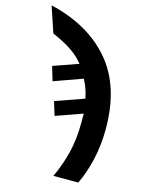

<svg xmlns="http://www.w3.org/2000/svg" viewBox="-145 -852 889 1177"><g transform="rotate(15 300.0 -263.5)"><path d="M471 240Q506 168 527.5 75.5Q549 -17 549 -122Q549 -390 413.5 -549.5Q278 -709 32 -767L87 -603Q151 -576 202.5 -543Q254 -510 290 -465L131 -409L158 -319L339 -384Q368 -331 380 -268L198 -204L225 -117L394 -177Q394 -165 394 -147.5Q394 -130 394 -116Q394 -12 372 75Q350 162 313 240Z"/></g></svg>

Font: Noto Sans Mono UI ExtraBold
Style: Regular
Weight: 800
Designer: Monotype Design team
Foundry: Monotype Imaging Inc.
Version: 1.000